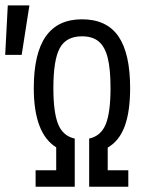

<svg xmlns="http://www.w3.org/2000/svg" viewBox="-92 -708 550 728"><path d="M43 -62.5H121.1V-149.4Q36.1 -202.1 36.1 -374Q36.1 -504.9 81.5 -569.8Q127 -634.8 218.8 -634.8Q312.5 -634.8 356.9 -570.3Q401.4 -505.9 401.4 -374Q401.4 -285.2 380.9 -229.5Q360.4 -173.8 316.4 -148.4V-62.5H394.5V0H246.1V-182.6Q291 -192.4 309.1 -237.3Q327.1 -282.2 327.1 -374Q327.1 -446.3 316.4 -488.8Q305.7 -531.2 282.2 -550.8Q258.8 -570.3 218.8 -570.3Q159.2 -570.3 134.8 -525.9Q110.4 -481.4 110.4 -374Q110.4 -282.2 128.4 -237.3Q146.5 -192.4 191.4 -182.6V0H43ZM19.5 -687.5 -9.8 -500H-72.3L-62.5 -687.5Z"/></svg>

Font: Sudo Variable
Style: Regular
Weight: 400
Monospace: yes
Designer: Jens Kutilek
Foundry: Jens Kutilek
Version: Version 0.040